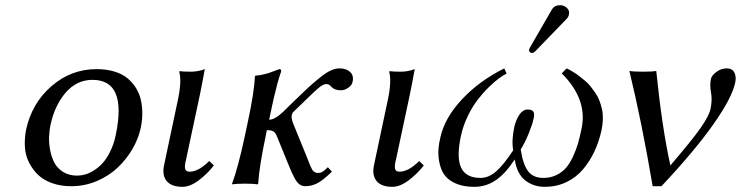

<svg xmlns="http://www.w3.org/2000/svg" viewBox="-20 -704 2840 736"><path d="M79.6 -205.1Q101.6 -308.1 177 -373.5Q252.4 -439 350.1 -439Q388.2 -439 418.7 -429.7Q449.2 -420.4 469 -403.8Q488.8 -387.2 502 -365.5Q515.1 -343.8 520.5 -318.4Q525.9 -293 525.4 -266.6Q525.4 -241.2 519.5 -213.9Q510.7 -172.9 488.3 -133.8Q465.3 -94.2 431.6 -62Q397.9 -29.8 351.3 -10Q304.7 9.8 252.9 9.8Q212.4 9.8 179.4 -2Q146.5 -13.7 125.5 -34.2Q104.5 -54.7 90.8 -82Q77.1 -109.4 75.4 -140.6Q73.7 -171.9 79.6 -205.1ZM334.5 -397.9Q273.9 -397.9 231.4 -348.6Q189.9 -299.8 174.3 -228Q168.9 -203.1 168 -177.7Q167.5 -151.9 172.9 -125.2Q178.2 -98.6 189.9 -77.9Q201.7 -57.1 223.6 -43.9Q245.6 -30.8 275.4 -30.8Q290 -30.8 305.7 -34.9Q321.3 -39.1 339.4 -50.3Q357.4 -61.5 373 -78.4Q388.7 -95.2 402.3 -123Q416.5 -150.9 423.8 -187Q467.8 -397.9 334.5 -397.9Z M662.1 -321.8Q677.2 -393.1 667 -429.2L669.4 -431.2Q681.2 -429.2 712.9 -429.2Q738.3 -429.2 765.1 -439Q753.4 -375 746.6 -342.8L692.9 -90.8Q687 -68.4 689.7 -57.1Q692.4 -45.9 706.5 -45.9Q741.2 -45.9 782.2 -86.9L799.8 -69.8Q774.4 -37.1 741.5 -12.5Q708.5 12.2 679.2 12.2Q637.7 12.2 619.1 -9.8Q600.6 -32.2 608.9 -70.8Z M1057.6 -429.2Q1050.8 -411.6 1042.7 -381.1Q1034.7 -350.6 1029.8 -329.1L1024.9 -307.1L1011.7 -245.1Q1033.2 -245.1 1064.9 -274.9L1112.8 -321.8L1163.6 -370.1Q1180.2 -385.3 1205.1 -405.5Q1230 -425.8 1247.8 -433.8Q1265.6 -441.9 1281.7 -441.9Q1306.6 -441.9 1321.8 -428.5Q1336.9 -415 1331.5 -390.1Q1329.1 -377.4 1315.2 -367.7Q1301.3 -357.9 1286.6 -357.9Q1262.7 -357.9 1250.5 -371.1Q1242.2 -381.8 1230.5 -381.8Q1219.7 -381.8 1203.1 -368.4Q1186.5 -355 1147.9 -316.9L1103.5 -273.9Q1100.1 -270.5 1098.1 -261.2Q1095.7 -249 1106.9 -223.1L1154.3 -106.9Q1158.2 -98.1 1162.6 -85.9L1169.4 -68.8Q1171.9 -63.5 1175.3 -56.6Q1178.7 -49.8 1181.6 -47.4Q1184.6 -44.9 1188.7 -43Q1192.9 -41 1198.2 -41Q1208.5 -41 1215.8 -45.2Q1223.1 -49.3 1236.8 -63L1252.4 -45.9Q1215.8 -10.7 1194.3 -0.5Q1172.9 9.8 1150.4 9.8Q1132.3 9.8 1120.1 -4.6Q1107.9 -19 1089.8 -63L1042 -180.2Q1036.1 -195.3 1028.3 -200.2Q1020.5 -205.1 1002.9 -205.1L998 -180.2Q973.6 -64.5 969.7 0L966.8 2.9Q953.6 0 919.4 0Q903.8 0 891.6 0.7Q879.4 1.5 874.5 2L870.1 2.9L869.6 0Q892.6 -61.5 918 -180.2L929.7 -234.9Q955.1 -353.5 957 -411.1L959.5 -414.1Q974.1 -415 988 -418.2Q1002 -421.4 1009.5 -423.8Q1017.1 -426.3 1031.5 -431.9Q1045.9 -437.5 1050.8 -439Q1059.6 -439 1057.6 -429.2Z M1466.8 -321.8Q1481.9 -393.1 1471.7 -429.2L1474.1 -431.2Q1485.8 -429.2 1517.6 -429.2Q1543 -429.2 1569.8 -439Q1558.1 -375 1551.3 -342.8L1497.6 -90.8Q1491.7 -68.4 1494.4 -57.1Q1497.1 -45.9 1511.2 -45.9Q1545.9 -45.9 1586.9 -86.9L1604.5 -69.8Q1579.1 -37.1 1546.1 -12.5Q1513.2 12.2 1483.9 12.2Q1442.4 12.2 1423.8 -9.8Q1405.3 -32.2 1413.6 -70.8Z M2126.5 -684.1Q2142.1 -684.1 2153.1 -673.8Q2164.1 -663.6 2161.1 -648.9Q2159.2 -638.7 2151.4 -630.9L2033.2 -508.8Q2025.4 -501 2019.5 -501Q2013.7 -501 2010.5 -504.9Q2007.3 -508.8 2008.3 -514.2Q2008.3 -515.6 2012.7 -523.9L2095.2 -667Q2105.5 -684.1 2126.5 -684.1ZM2286.1 -206.1Q2276.4 -161.1 2258.3 -122.8Q2240.2 -84.5 2213.9 -53.7Q2187.5 -22.9 2150.1 -5.4Q2112.8 12.2 2068.4 12.2Q2024.9 12.2 1993.2 -12.7Q1961.4 -37.6 1953.1 -92.8Q1916.5 -37.1 1879.4 -12.5Q1842.3 12.2 1798.8 12.2Q1770.5 12.2 1747.6 6.3Q1724.6 0.5 1705.1 -12.9Q1685.5 -26.4 1675 -48.1Q1664.6 -69.8 1661.1 -101.8Q1657.7 -133.8 1668 -176.8Q1684.1 -251.5 1750.5 -322.8Q1816.9 -394 1913.1 -441.9L1921.9 -421.9Q1909.7 -416 1892.8 -403.8Q1876 -391.6 1853.5 -369.6Q1831.1 -347.7 1810.8 -321.3Q1790.5 -294.9 1772.9 -258.5Q1755.4 -222.2 1747.1 -184.1Q1729 -100.6 1747.6 -61.3Q1766.1 -22 1821.8 -22Q1853.5 -22 1882.3 -47.4Q1911.1 -72.8 1947.3 -127.9Q1940.4 -166.5 1951.7 -217.8Q1957.5 -244.1 1970.9 -264.2Q1984.4 -284.2 2002.4 -284.2Q2021 -284.2 2025.4 -274.7Q2029.8 -265.1 2024.9 -247.1Q2021 -227.5 2006.6 -192.1Q1992.2 -156.7 1976.1 -130.9Q1984.4 -75.2 2003.7 -48.6Q2022.9 -22 2063 -22Q2090.3 -22 2112.5 -32.7Q2134.8 -43.5 2149.4 -60.3Q2164.1 -77.1 2176.3 -103.5Q2188.5 -129.9 2195.8 -154.3Q2202.6 -178.7 2209.5 -211.9Q2232.9 -323.2 2133.3 -422.9L2152.3 -441.9L2165.5 -435.1Q2171.9 -431.6 2182.4 -425Q2192.9 -418.5 2202.1 -411.1L2223.1 -394Q2234.9 -384.3 2243.9 -372.8Q2252.9 -361.3 2262.2 -347.9Q2271.5 -334.5 2277.6 -318.6Q2283.7 -302.7 2287.6 -285.4Q2291.5 -268.1 2291 -247.8Q2290.5 -227.5 2286.1 -206.1Z M2549.8 -69.8Q2632.3 -166 2665 -212.6Q2697.8 -259.3 2703.6 -286.1Q2710.9 -320.8 2705.6 -349.1Q2700.2 -377.4 2705.1 -400.9Q2708 -415 2726.3 -428.5Q2744.6 -441.9 2766.1 -441.9Q2787.1 -441.9 2795.2 -425.8Q2803.2 -409.7 2798.3 -387.2Q2786.1 -329.1 2715.3 -228.5Q2644.5 -127.4 2515.6 9.8H2481.9Q2439.9 -237.8 2392.6 -432.1Q2408.2 -429.2 2445.3 -429.2Q2481.9 -429.2 2495.6 -432.1Q2518.1 -212.4 2549.8 -69.8Z"/></svg>

Font: Linux Biolinum G
Style: Italic
Weight: 400
Italic angle: -12°
Designer: Philipp H. Poll
Foundry: Philipp H. Poll
Version: Version 0.5.1